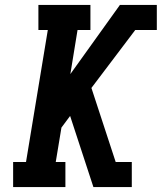

<svg xmlns="http://www.w3.org/2000/svg" viewBox="-20 -755 653 775"><path d="M33 0V-101H85L173 -634H135V-735H345V-634H293L264 -456L464 -735H613V-634H526L349 -400L447 -101H512V0H357L263 -287L228 -240L205 -101H244V0Z"/></svg>

Font: Iosevka Etoile Oblique
Style: Bold
Weight: 700
Italic angle: -9°
Designer: Belleve Invis
Foundry: Belleve Invis
Version: Version 15.5.2; ttfautohint (v1.8.4)